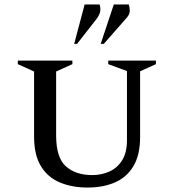

<svg xmlns="http://www.w3.org/2000/svg" viewBox="-20 -832 780 862"><path d="M373 10Q304 10 249.5 -12.5Q195 -35 164 -85.5Q133 -136 133 -219V-511L60 -544V-560H305V-544L232 -511V-224Q232 -124 276 -85Q320 -46 394 -46Q437 -46 472.5 -62.5Q508 -79 529 -113.5Q550 -148 550 -202V-513L466 -544V-560H680V-544L609 -512V-217Q609 -136 579 -86Q549 -36 496 -13Q443 10 373 10ZM313 -635 360 -812H427Q432 -797 430 -782Q428 -767 415 -749L326 -635ZM432 -635 491 -812H558Q563 -797 562.5 -781.5Q562 -766 546 -749L446 -635Z"/></svg>

Font: Spectral SC Medium
Style: Regular
Weight: 500
Designer: Jean-Baptiste Levee
Foundry: Production Type
Version: Version 2.001